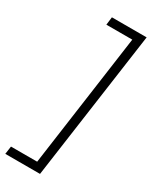

<svg xmlns="http://www.w3.org/2000/svg" viewBox="-270 -784 803 1005"><g transform="rotate(30 132.0 -281.0)"><path d="M294.9 -730 168.9 168H-41L-34.2 120.1H124L235.8 -682.1H79.1L85 -730Z"/></g></svg>

Font: Human Sans Light
Style: Italic
Weight: 300
Italic angle: -8°
Designer: Tim Radville
Foundry: Continuum
Version: Version 1.000;FEAKit 1.0